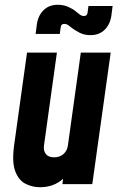

<svg xmlns="http://www.w3.org/2000/svg" viewBox="-20 -770 504 803"><path d="M147 13Q115 13 86.5 -1.5Q58 -16 43.8 -53.8Q29.5 -91.5 39 -162L93 -550H218L164 -162Q161 -139.5 171.8 -125.8Q182.5 -112 206.5 -112Q230 -112 245.5 -125.8Q261 -139.5 264 -162L318 -550H443L366 0H241L244 -22.5Q205.5 13 147 13ZM358.5 -623Q332 -623 312.2 -633.5Q292.5 -644 282 -652Q275 -657.5 266.8 -663.8Q258.5 -670 249 -670Q235.5 -670 234 -657L230 -628H129L134 -667Q139 -704.5 162 -727.2Q185 -750 221.5 -750Q245.5 -750 264.8 -741.5Q284 -733 295 -724Q305 -716 313.2 -709.5Q321.5 -703 331 -703Q344.5 -703 346 -716L350 -745H451L446 -706Q441 -668.5 418 -645.8Q395 -623 358.5 -623Z"/></svg>

Font: Mohave
Style: Bold Italic
Weight: 700
Italic angle: -8°
Designer: Gumpita Rahayu
Foundry: Tokotype
Version: Version 2.003; ttfautohint (v1.8.3)